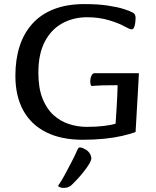

<svg xmlns="http://www.w3.org/2000/svg" viewBox="-20 -672 763 941"><path d="M384.7 13Q279.8 13 206 -24Q132.2 -61 93.8 -131.2Q55.4 -201.5 55.4 -300.6Q55.4 -380.5 76 -444.8Q96.5 -509.1 138.6 -555.7Q180.6 -602.3 244.3 -627.1Q308 -652 393.9 -652Q460.9 -652 509.2 -644.6Q557.5 -637.2 587.9 -627.4Q618.3 -617.6 630 -610.6Q637.4 -607 641 -600.5Q644.6 -594.1 644.6 -583.1Q644.6 -573.7 642.9 -560.6Q641.3 -547.6 637.2 -537.9Q633.2 -528.2 625.2 -528.2Q619.8 -528.2 611.2 -532Q602.6 -535.8 586.9 -544.3Q561.9 -558.5 513.5 -573Q465 -587.5 407.4 -587.5Q339.5 -587.5 285.1 -557.6Q230.8 -527.7 199.4 -467.6Q168 -407.5 168 -315.3Q168 -241.2 188 -190.1Q208 -139.1 241.8 -108.4Q275.7 -77.7 318.3 -63.9Q360.9 -50.2 405.8 -50.2Q454.1 -50.2 491.1 -55Q528.1 -59.8 546.4 -65.4Q547.1 -73.6 548.4 -94Q549.7 -114.3 551.4 -141.5Q553.1 -168.6 554.5 -198.2Q555.8 -227.7 556.5 -254.4Q510.1 -254.4 483.7 -253.7Q457.4 -253 445.9 -251.8Q434.4 -250.6 431.1 -250.6Q426.4 -250.6 424.4 -257Q422.4 -263.4 422.4 -271.7Q422.4 -290 428.5 -301.6Q434.5 -313.1 441.8 -313.1H660.8Q659.2 -274.8 656.2 -227.9Q653.2 -180.9 650.5 -129.3Q647.8 -77.7 644.5 -24.9Q616.9 -14.8 577.9 -5.8Q538.9 3.1 490.2 8.1Q441.5 13 384.7 13ZM290 249Q281.4 249 273.1 245.3Q264.8 241.7 264.8 239.7Q264.8 237.7 275.2 222.6Q283.1 210.8 299.1 181.7Q315.1 152.5 332.2 119.1Q349.3 85.8 359.8 61.3Q363.1 54.5 365.1 52.5Q367.2 50.6 371.8 50.6Q378.3 50.6 385.5 53.6Q392.7 56.6 400.1 61Q407.4 65.3 411.6 69.8Q419.7 78 423 85.7Q426.3 93.5 427.5 100.4Q428.8 111.2 418.6 128.9Q408.4 146.5 392.1 167.2Q375.8 187.9 358.5 206.6Q341.2 225.3 327.5 237.8Q319.2 243.7 310.8 246.3Q302.4 249 290 249Z"/></svg>

Font: Briem Hand Thin
Style: Regular
Weight: 100
Designer: Gunnlaugur SE Briem, Eben Sorkin
Foundry: Sorkin Type Co.
Version: Version 1.003